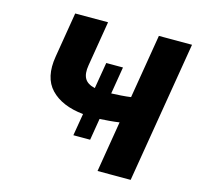

<svg xmlns="http://www.w3.org/2000/svg" viewBox="-105 -840 993 954"><g transform="rotate(15 391.5 -363.5)"><path d="M465.6 -529.5 442.5 -389.9Q464.5 -390.6 492.2 -392.6Q519.9 -394.5 542.6 -397.7L597.3 -727.3H767.8L647 0H476.6L519.9 -261.7Q496.8 -258.2 468.9 -255.9Q441.1 -253.6 419.4 -252.5L400.9 -140.6H314.6L333.8 -254.6Q223 -266 166.4 -325.1Q109.7 -384.2 128.6 -495.7L166.9 -727.3H335.9L297.6 -495.7Q290.1 -452.1 304 -427.6Q317.8 -403.1 356.9 -394.5L379.6 -529.5Z"/></g></svg>

Font: Inter UI Extra Bold
Style: Italic
Weight: 800
Italic angle: 9.39999°
Designer: Rasmus Andersson
Foundry: rsms
Version: 3.2;8d6f07862